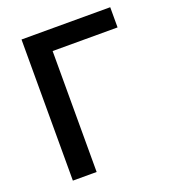

<svg xmlns="http://www.w3.org/2000/svg" viewBox="-126 -770 771 864"><g transform="rotate(-20 260.0 -338.0)"><path d="M189 -579.1V0H75.2V-675.8H500V-579.1Z"/></g></svg>

Font: Clear Sans Medium
Style: Regular
Weight: 500
Foundry: Intel Corporation
Version: Version 1.00